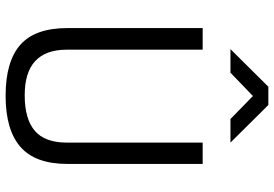

<svg xmlns="http://www.w3.org/2000/svg" viewBox="-166 -800 976 684"><g transform="rotate(90 322.0 -458.0)"><path d="M80 0ZM80 -210V-692H157V-208Q157 -58 319 -58Q404 -58 446 -94Q488 -130 488 -208V-692H564V-210Q564 -96 503.5 -43Q443 10 321 10Q199 10 139.5 -42.5Q80 -95 80 -210ZM289 -926H354L488 -791H404L322 -871L239 -791H155Z"/></g></svg>

Font: Cairo
Style: Regular
Weight: 400
Designer: Mohamed Gaber, the designers of Titillium
Foundry: Kief Type Foundry
Version: Version 2.009; ttfautohint (v1.5.33-1714) -l 8 -r 50 -G 200 